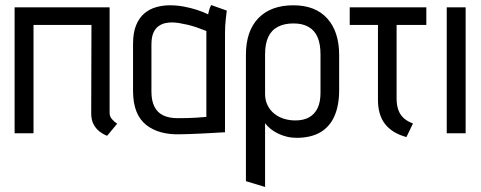

<svg xmlns="http://www.w3.org/2000/svg" viewBox="-20 -529 1908 762"><path d="M415 -81V-500H38V0H113V-430H343L342 -80Q342 -53 351.5 -35.5Q361 -18 374 -8Q387 2 396 6Q405 10 405 10L445 -38Q433 -46 424 -56.5Q415 -67 415 -81Z M880 -487 818 -509Q812 -498 809 -485Q806 -472 806 -472Q786 -482 761 -490Q736 -498 709 -503Q682 -508 654 -508Q626 -508 599.5 -500.5Q573 -493 552.5 -475.5Q532 -458 520 -428.5Q508 -399 508 -354V-169Q508 -120 521.5 -86.5Q535 -53 560.5 -33Q586 -13 619.5 -4Q653 5 692 4Q709 4 732 3Q755 2 780 1Q805 0 826.5 -1.5Q848 -3 861 -3.5Q874 -4 873 -4V-397Q873 -427 876 -452Q879 -477 880 -487ZM581 -165V-351Q581 -383 589.5 -400.5Q598 -418 611 -426.5Q624 -435 637.5 -437.5Q651 -440 662 -440Q675 -440 690.5 -437.5Q706 -435 723.5 -431Q741 -427 760 -420.5Q779 -414 799 -406V-65Q795 -65 785 -64Q775 -63 759.5 -62Q744 -61 725 -60.5Q706 -60 685 -60Q651 -60 628 -71Q605 -82 593 -105.5Q581 -129 581 -165Z M1326 -171V-311Q1326 -403 1279 -455.5Q1232 -508 1144 -508Q1055 -508 1005.5 -457Q956 -406 956 -311V190L1032 213V-40Q1041 -28 1054 -17.5Q1067 -7 1083.5 1Q1100 9 1118.5 13.5Q1137 18 1157 18Q1213 18 1250.5 -3.5Q1288 -25 1307 -67.5Q1326 -110 1326 -171ZM1252 -313V-161Q1252 -124 1240.5 -100Q1229 -76 1207 -63.5Q1185 -51 1152 -51Q1129 -51 1107.5 -57.5Q1086 -64 1069 -77.5Q1052 -91 1042 -111Q1032 -131 1032 -156V-313Q1032 -355 1044.5 -382Q1057 -409 1082.5 -422.5Q1108 -436 1145 -436Q1181 -436 1205 -422Q1229 -408 1240.5 -381Q1252 -354 1252 -313Z M1554 -138V-430H1672V-500H1368V-430H1480V-133Q1480 -103 1487 -79Q1494 -55 1508 -37Q1522 -19 1543 -6Q1564 7 1593 15L1619 -39Q1597 -47 1582.5 -60Q1568 -73 1561 -92.5Q1554 -112 1554 -138Z M1753 0H1828V-500H1753Z"/></svg>

Font: Advent Pro Medium
Style: Regular
Weight: 500
Designer: VivaRado, Andreas Kalpakidis
Foundry: VivaRado, Andreas Kalpakidis
Version: Version 3.000